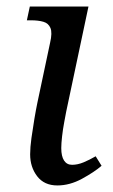

<svg xmlns="http://www.w3.org/2000/svg" viewBox="-20 -556 344 586"><path d="M155 10Q115 10 93.5 -18Q72 -46 72 -85Q72 -106 76 -135Q80 -164 85 -193.5Q90 -223 94 -242L133 -426Q140 -456 134 -470.5Q128 -485 112.5 -489.5Q97 -494 75 -494H62L71 -536H250L182 -215Q180 -204 176 -183Q172 -162 169.5 -140Q167 -118 167 -104Q167 -79 175.5 -66Q184 -53 200 -53Q217 -53 235 -60.5Q253 -68 272 -79L290 -50Q268 -31 230.5 -10.5Q193 10 155 10Z"/></svg>

Font: Noto Serif
Style: Italic
Weight: 400
Italic angle: -12°
Designer: Monotype Design Team
Foundry: Monotype Imaging Inc.
Version: Version 2.013